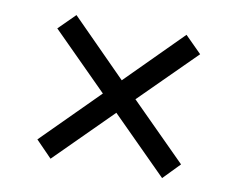

<svg xmlns="http://www.w3.org/2000/svg" viewBox="-57 -626 699 587"><g transform="rotate(10 292.0 -333.0)"><path d="M307.6 -283.2 133.8 -109.9 84 -161.1 256.8 -334 85 -505.9 135.7 -556.2 306.6 -383.8 477.5 -555.2 528.8 -503.9 357.9 -334 529.8 -162.1 480 -110.8Z"/></g></svg>

Font: Arimo
Style: Italic
Weight: 400
Italic angle: -12°
Designer: Steve Matteson
Foundry: Monotype Imaging Inc.
Version: Version 1.33